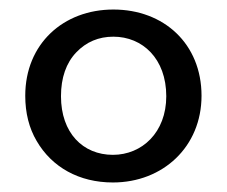

<svg xmlns="http://www.w3.org/2000/svg" viewBox="-20 -729 476 403"><path d="M57 -433C89 -378 146 -346 217 -346C322 -346 403 -421 403 -528C403 -637 324 -709 218 -709C113 -709 33 -637 33 -528C33 -492 41 -460 57 -433ZM140 -619C161 -641 187 -652 218 -652C279 -652 329 -606 329 -527C329 -451 278 -404 217 -404C154 -404 108 -450 108 -527C108 -566 119 -597 140 -619Z"/></svg>

Font: Poppins
Style: Regular
Weight: 400
Designer: Ninad Kale (Devanagari), Jonny Pinhorn (Latin)
Foundry: Indian Type Foundry
Version: 4.004